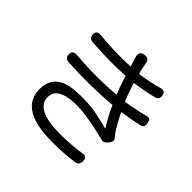

<svg xmlns="http://www.w3.org/2000/svg" viewBox="-194 -994 1246 1246"><g transform="rotate(45 428.5 -371.5)"><path d="M439 41Q141 41 138 -141Q137 -235 208 -274Q262 -303 363 -303Q433 -303 496 -293Q541 -285 622 -264Q576 -337 546 -406Q464 -398 343 -396Q231 -396 148 -401Q115 -403 113 -436Q111 -475 154 -472Q346 -456 518 -472Q515 -479 510 -493Q502 -513 498 -522L472 -600Q339 -591 168 -603Q134 -606 132 -638Q129 -676 171 -673Q325 -658 453 -666L437 -718L436 -719Q435 -727 433 -731Q418 -777 463 -783Q502 -789 508 -749Q511 -729 521 -687Q524 -676 525 -670Q616 -683 689 -704Q726 -716 732 -677Q736 -645 708 -637Q646 -620 543 -605Q546 -595 552 -576Q561 -549 565 -537Q567 -531 572 -519Q582 -492 588 -478Q674 -491 753 -512Q772 -517 779.5 -510Q787 -503 790 -482Q793 -464 788.5 -454.5Q784 -445 768 -441Q695 -424 618 -414Q651 -346 687 -291Q699 -275 706 -267Q723 -250 709 -229L701 -217Q693 -205 681 -199Q670 -193 663 -195Q662 -195 659 -196Q478 -242 377 -241Q313 -241 273 -225Q212 -202 212 -146Q212 -32 438 -32Q541 -32 631 -46Q670 -53 669 -10Q668 23 638 28Q551 41 439 41Z"/></g></svg>

Font: GenSenRounded JP R
Style: Regular
Weight: 400
Version: Version 1.501;PS 1;hotconv 16.6.51;makeotf.lib2.5.65220